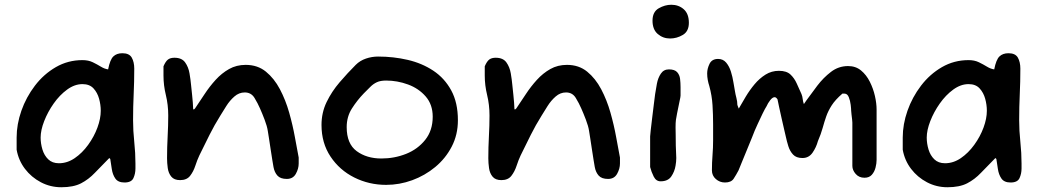

<svg xmlns="http://www.w3.org/2000/svg" viewBox="-20 -778 4378 808"><path d="M238 10Q192 10 152 -11Q112 -32 85 -67.5Q58 -103 50 -148V-199Q50 -255 70 -312Q90 -369 127 -417.5Q164 -466 215 -495.5Q266 -525 327 -525Q352 -525 370.5 -516Q389 -507 404.5 -497.5Q420 -488 435 -486Q443 -527 457 -540.5Q471 -554 495 -554Q524 -554 534.5 -535.5Q545 -517 545 -489Q545 -434 542.5 -381Q540 -328 540 -272Q540 -228 545 -181Q550 -134 550 -90V-69Q550 -47 541.5 -28.5Q533 -10 504 -10Q477 -10 465.5 -26.5Q454 -43 450.5 -66.5Q447 -90 444 -109L440 -113Q406 -79 379.5 -51Q353 -23 321 -6.5Q289 10 238 10ZM228 -91Q263 -91 294.5 -112.5Q326 -134 351 -168.5Q376 -203 390 -241Q404 -279 404 -312Q404 -337 397 -362.5Q390 -388 373.5 -406Q357 -424 327 -424Q294 -424 262.5 -401Q231 -378 206 -342.5Q181 -307 166 -268.5Q151 -230 151 -199Q151 -174 158.5 -149Q166 -124 183 -107.5Q200 -91 228 -91Z M738 -20Q713 -20 701 -34.5Q689 -49 686 -70.5Q683 -92 683 -112Q683 -158 685.5 -204Q688 -250 688 -292Q688 -337 678 -378Q668 -419 668 -460V-499Q677 -520 687 -527.5Q697 -535 714 -535Q745 -535 759 -515.5Q773 -496 777.5 -469.5Q782 -443 784 -421Q785 -410 788.5 -378Q792 -346 793 -318H797L801 -322Q820 -350 841 -382Q862 -414 887.5 -442Q913 -470 944 -487.5Q975 -505 1014 -505Q1064 -505 1099 -476.5Q1134 -448 1158 -402.5Q1182 -357 1197 -304Q1212 -251 1221 -201Q1230 -151 1237 -115V-90Q1237 -68 1225 -46.5Q1213 -25 1187 -25Q1160 -25 1147.5 -39Q1135 -53 1131 -75Q1129 -84 1126 -104.5Q1123 -125 1119 -149.5Q1115 -174 1112 -195.5Q1109 -217 1107 -227Q1104 -247 1093.5 -274.5Q1083 -302 1074 -322Q1065 -343 1051 -366Q1037 -389 1010 -389Q986 -389 966.5 -372Q947 -355 932.5 -332Q918 -309 907 -291Q882 -251 862 -211Q842 -171 819 -124Q810 -105 802 -80.5Q794 -56 780 -38Q766 -20 738 -20Z M1605 0Q1533 0 1471 -31Q1409 -62 1371 -119Q1333 -176 1333 -252Q1333 -304 1354.5 -348.5Q1376 -393 1409.5 -432Q1443 -471 1477 -505Q1495 -523 1520 -531.5Q1545 -540 1571 -540Q1636 -540 1696 -526Q1756 -512 1803.5 -480.5Q1851 -449 1879 -397.5Q1907 -346 1907 -272Q1907 -211 1881 -161Q1855 -111 1811.5 -75Q1768 -39 1714.5 -19.5Q1661 0 1605 0ZM1585 -111Q1640 -111 1689 -130.5Q1738 -150 1769.5 -189.5Q1801 -229 1801 -287Q1801 -338 1771.5 -372Q1742 -406 1697 -422.5Q1652 -439 1605 -439Q1581 -439 1566 -432Q1551 -425 1539 -413Q1527 -401 1511 -385Q1483 -356 1461 -321.5Q1439 -287 1439 -243Q1439 -173 1481 -142Q1523 -111 1585 -111Z M2090 -20Q2065 -20 2053 -34.5Q2041 -49 2038 -70.5Q2035 -92 2035 -112Q2035 -158 2037.5 -204Q2040 -250 2040 -292Q2040 -337 2030 -378Q2020 -419 2020 -460V-499Q2029 -520 2039 -527.5Q2049 -535 2066 -535Q2097 -535 2111 -515.5Q2125 -496 2129.5 -469.5Q2134 -443 2136 -421Q2137 -410 2140.5 -378Q2144 -346 2145 -318H2149L2153 -322Q2172 -350 2193 -382Q2214 -414 2239.5 -442Q2265 -470 2296 -487.5Q2327 -505 2366 -505Q2416 -505 2451 -476.5Q2486 -448 2510 -402.5Q2534 -357 2549 -304Q2564 -251 2573 -201Q2582 -151 2589 -115V-90Q2589 -68 2577 -46.5Q2565 -25 2539 -25Q2512 -25 2499.5 -39Q2487 -53 2483 -75Q2481 -84 2478 -104.5Q2475 -125 2471 -149.5Q2467 -174 2464 -195.5Q2461 -217 2459 -227Q2456 -247 2445.5 -274.5Q2435 -302 2426 -322Q2417 -343 2403 -366Q2389 -389 2362 -389Q2338 -389 2318.5 -372Q2299 -355 2284.5 -332Q2270 -309 2259 -291Q2234 -251 2214 -211Q2194 -171 2171 -124Q2162 -105 2154 -80.5Q2146 -56 2132 -38Q2118 -20 2090 -20Z M2800 -616Q2770 -616 2748 -635Q2726 -654 2726 -691Q2726 -728 2752 -743Q2778 -758 2805 -758Q2836 -758 2857.5 -739Q2879 -720 2879 -682Q2879 -646 2853.5 -631Q2828 -616 2800 -616ZM2760 -15Q2741 -15 2731 -35Q2721 -55 2716 -75V-204Q2716 -209 2718.5 -230.5Q2721 -252 2724.5 -281.5Q2728 -311 2731.5 -338.5Q2735 -366 2737 -382Q2740 -402 2744.5 -426Q2749 -450 2761 -468Q2773 -486 2795 -486Q2819 -486 2829.5 -474.5Q2840 -463 2842 -446Q2844 -429 2844 -411V-376Q2844 -374 2843 -367.5Q2842 -361 2840 -353Q2833 -318 2829.5 -301.5Q2826 -285 2824.5 -273.5Q2823 -262 2823 -242Q2823 -230 2823.5 -212Q2824 -194 2824 -165Q2824 -152 2825 -139.5Q2826 -127 2826 -113Q2826 -98 2823 -81Q2819 -56 2805 -35.5Q2791 -15 2760 -15Z M3031 -10Q3009 -10 2992.5 -24.5Q2976 -39 2976 -61Q2976 -94 2978.5 -125Q2981 -156 2981 -188V-254Q2981 -295 2978.5 -335.5Q2976 -376 2965 -416Q2961 -428 2958.5 -441.5Q2956 -455 2956 -469Q2956 -489 2966 -509.5Q2976 -530 3002 -530Q3023 -530 3036 -514.5Q3049 -499 3056 -476.5Q3063 -454 3066.5 -431.5Q3070 -409 3073 -394Q3075 -381 3079 -366Q3083 -351 3083 -337Q3083 -336 3085 -331Q3087 -326 3089 -321Q3102 -344 3118.5 -371.5Q3135 -399 3155.5 -423.5Q3176 -448 3201.5 -464Q3227 -480 3258 -480Q3290 -480 3306.5 -464.5Q3323 -449 3333 -426.5Q3343 -404 3353 -382Q3357 -372 3358 -361.5Q3359 -351 3363 -340L3374 -356Q3394 -384 3419.5 -417.5Q3445 -451 3477 -475.5Q3509 -500 3549 -500Q3581 -500 3603.5 -481.5Q3626 -463 3640.5 -434Q3655 -405 3662 -374Q3669 -343 3669 -317V-105Q3669 -90 3664.5 -72.5Q3660 -55 3649 -42.5Q3638 -30 3618 -30Q3595 -30 3581 -46Q3567 -62 3567 -80V-262Q3567 -265 3566 -275Q3565 -285 3563.5 -296Q3562 -307 3562 -312Q3562 -320 3560 -337Q3558 -354 3552 -369Q3546 -384 3534 -384H3525Q3495 -358 3480 -334.5Q3465 -311 3457 -288Q3449 -265 3442 -239.5Q3435 -214 3422 -184Q3415 -158 3399.5 -135.5Q3384 -113 3357 -113Q3331 -113 3317.5 -127.5Q3304 -142 3297.5 -163Q3291 -184 3287 -203Q3285 -212 3280 -233Q3275 -254 3269.5 -279Q3264 -304 3259 -326.5Q3254 -349 3252 -360Q3246 -369 3240 -369Q3231 -369 3221 -356Q3211 -343 3206 -331Q3200 -322 3189 -299.5Q3178 -277 3168.5 -256Q3159 -235 3156 -228Q3154 -222 3144.5 -199Q3135 -176 3123 -146.5Q3111 -117 3101 -93Q3091 -69 3088 -61Q3078 -42 3067.5 -26Q3057 -10 3031 -10Z M3967 10Q3921 10 3881 -11Q3841 -32 3814 -67.5Q3787 -103 3779 -148V-199Q3779 -255 3799 -312Q3819 -369 3856 -417.5Q3893 -466 3944 -495.5Q3995 -525 4056 -525Q4081 -525 4099.5 -516Q4118 -507 4133.5 -497.5Q4149 -488 4164 -486Q4172 -527 4186 -540.5Q4200 -554 4224 -554Q4253 -554 4263.5 -535.5Q4274 -517 4274 -489Q4274 -434 4271.5 -381Q4269 -328 4269 -272Q4269 -228 4274 -181Q4279 -134 4279 -90V-69Q4279 -47 4270.5 -28.5Q4262 -10 4233 -10Q4206 -10 4194.5 -26.5Q4183 -43 4179.5 -66.5Q4176 -90 4173 -109L4169 -113Q4135 -79 4108.5 -51Q4082 -23 4050 -6.5Q4018 10 3967 10ZM3957 -91Q3992 -91 4023.5 -112.5Q4055 -134 4080 -168.5Q4105 -203 4119 -241Q4133 -279 4133 -312Q4133 -337 4126 -362.5Q4119 -388 4102.5 -406Q4086 -424 4056 -424Q4023 -424 3991.5 -401Q3960 -378 3935 -342.5Q3910 -307 3895 -268.5Q3880 -230 3880 -199Q3880 -174 3887.5 -149Q3895 -124 3912 -107.5Q3929 -91 3957 -91Z"/></svg>

Font: Fuzzy Bubbles
Style: Bold
Weight: 700
Designer: Robert E. Leuschke
Foundry: Robert E. Leuschke
Version: Version 1.010; ttfautohint (v1.8.3)